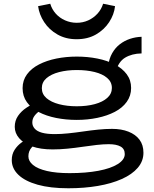

<svg xmlns="http://www.w3.org/2000/svg" viewBox="-20 -786 823 1028"><path d="M346 222Q249 222 181.5 203Q114 184 78.5 150Q43 116 43 71Q43 40 58 16.5Q73 -7 96 -23.5Q119 -40 142 -50L189 -25Q168 -17 150 3Q132 23 132 51Q132 77 157 97.5Q182 118 231.5 129.5Q281 141 352 141Q440 141 506.5 128.5Q573 116 610.5 92.5Q648 69 648 39Q648 11 625.5 -1.5Q603 -14 562 -14Q534 -14 498 -10Q462 -6 422 0Q382 6 341 10Q300 14 262 14Q197 14 152 -2Q107 -18 83 -45.5Q59 -73 59 -107Q59 -140 76.5 -165.5Q94 -191 122 -209.5Q150 -228 182 -240L226 -211Q210 -204 193 -192.5Q176 -181 164.5 -165.5Q153 -150 153 -130Q153 -112 165.5 -97.5Q178 -83 204.5 -75.5Q231 -68 274 -68Q306 -68 345 -72Q384 -76 425 -82Q466 -88 505.5 -92Q545 -96 580 -96Q630 -96 668 -81Q706 -66 727 -38Q748 -10 748 32Q748 77 717.5 112.5Q687 148 632 172.5Q577 197 504 209.5Q431 222 346 222ZM391 -144Q333 -144 280.5 -154.5Q228 -165 187.5 -186Q147 -207 124 -239Q101 -271 101 -314Q101 -356 124.5 -388Q148 -420 189 -441Q230 -462 282 -472.5Q334 -483 391 -483Q449 -483 501.5 -472.5Q554 -462 594.5 -441Q635 -420 658.5 -388.5Q682 -357 682 -315Q682 -273 658.5 -240.5Q635 -208 594.5 -187Q554 -166 501.5 -155Q449 -144 391 -144ZM391 -217Q445 -217 487.5 -228.5Q530 -240 554.5 -262Q579 -284 579 -315Q579 -347 554 -368.5Q529 -390 486.5 -400.5Q444 -411 391 -411Q339 -411 296.5 -400Q254 -389 229 -367.5Q204 -346 204 -314Q204 -282 229 -260.5Q254 -239 296.5 -228Q339 -217 391 -217ZM598 -397 559 -432Q564 -472 580.5 -501Q597 -530 621.5 -549Q646 -568 676 -578Q706 -588 738 -589V-500Q686 -499 649.5 -477Q613 -455 598 -397ZM390 -576Q332 -576 287.5 -601.5Q243 -627 216.5 -667.5Q190 -708 184 -753L249 -766Q258 -736 278.5 -713Q299 -690 328.5 -677Q358 -664 391 -664Q424 -664 452.5 -677Q481 -690 502 -713Q523 -736 532 -766L596 -753Q591 -708 564.5 -667.5Q538 -627 494 -601.5Q450 -576 390 -576Z"/></svg>

Font: BioRhyme SemiExpanded
Style: Regular
Weight: 400
Width: 6
Designer: Aoife Mooney
Foundry: Aoife Mooney Type
Version: Version 1.600;gftools[0.9.33]